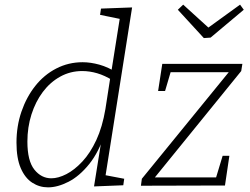

<svg xmlns="http://www.w3.org/2000/svg" viewBox="-20 -800 1078 827"><path d="M187 7Q150 7 119 -13Q88 -33 69.5 -75.5Q51 -118 51 -186Q51 -257 72.5 -319.5Q94 -382 132 -430Q170 -478 222.5 -505Q275 -532 336 -532Q370 -532 408 -521.5Q446 -511 487 -485L459 -488L499 -740L514 -715L411 -736L415 -763L549 -768L431 -21L415 -49L515 -30L511 -2L385 3L419 -209L432 -226Q406 -145 364 -93Q322 -41 275 -17Q228 7 187 7ZM201 -32Q231 -32 266 -50Q301 -68 335 -104.5Q369 -141 395 -197Q421 -253 434 -330L456 -472L465 -454Q431 -475 398.5 -484.5Q366 -494 334 -494Q283 -494 239.5 -470Q196 -446 164.5 -404Q133 -362 115.5 -307Q98 -252 98 -190Q98 -107 128 -69.5Q158 -32 201 -32ZM968 -129 949 -1 587 0 591 -30 975 -501 982 -489H701L719 -503L691 -408H661L679 -525H1024L1019 -494L635 -21L634 -36H924L906 -20L939 -129ZM1014 -780 1030 -758 887 -638 858 -636 746 -758 769 -780 890 -670H862Z"/></svg>

Font: Bitter Thin Light
Style: Italic
Weight: 300
Italic angle: -9°
Version: Version 2.002